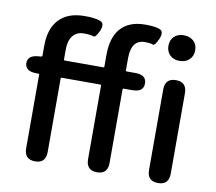

<svg xmlns="http://www.w3.org/2000/svg" viewBox="-86 -911 1136 1011"><g transform="rotate(10 482.0 -405.0)"><path d="M164 0Q106 0 106 -60V-453Q106 -458 101 -458H90Q31 -458 29 -501Q28 -544 87 -548L100 -549Q106 -550 106 -556V-608Q106 -697 150 -746Q197 -799 289 -799Q347 -799 373.5 -788Q400 -777 382 -736Q364 -696 351 -702Q338 -708 300.5 -708Q263 -708 242 -682Q221 -656 221 -607V-555Q221 -550 226 -550H432Q437 -550 437 -555V-619Q437 -708 478 -757Q523 -810 611 -810Q664 -810 689 -800Q714 -790 697 -749Q679 -708 667 -713.5Q655 -719 625 -719Q552 -719 552 -620V-555Q552 -550 557 -550H603Q663 -550 663 -504Q663 -458 603 -458H557Q552 -458 552 -453V-60Q552 0 495 0Q437 0 437 -60V-453Q437 -458 432 -458H226Q221 -458 221 -453V-60Q221 0 164 0ZM821 0Q763 0 763 -60V-490Q763 -550 821 -550Q879 -550 879 -490V-60Q879 0 821 0ZM821 -653Q789 -653 769.5 -672Q750 -691 750 -722Q750 -753 769.5 -771.5Q789 -790 821 -790Q853 -790 873 -771.5Q893 -753 893 -722Q893 -691 873 -672Q853 -653 821 -653Z"/></g></svg>

Font: Resource Han Rounded KR Medium
Style: Regular
Weight: 500
Designer: Cyano Hao (round all glyphs); Ryoko NISHIZUKA 西塚涼子 (kana, bopomofo & ideographs); Paul D. Hunt (Latin, Greek & Cyrillic)
Foundry: Cyano Hao
Version: 0.990